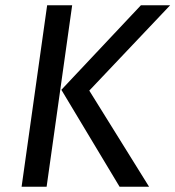

<svg xmlns="http://www.w3.org/2000/svg" viewBox="-20 -709 666 729"><path d="M159 -689H254L157 0H62ZM213 -368 515 -689H626L319 -365L546 0H434Z"/></svg>

Font: FiraGO
Style: Italic
Weight: 400
Italic angle: -8°
Designer: bBox Type GmbH
Foundry: bBox Type GmbH
Version: Version 1.001